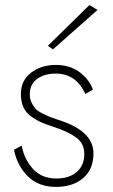

<svg xmlns="http://www.w3.org/2000/svg" viewBox="-20 -724 443 754"><path d="M363 -685 188 -530 168 -544 331 -704ZM65 -152Q76 -97 110 -60Q144 -23 202 -23Q251 -23 281 -48.5Q311 -74 311 -119Q311 -160 280.5 -183Q250 -206 193 -225Q162 -235 142.5 -243.5Q123 -252 102.5 -266.5Q82 -281 72 -303Q62 -325 62 -355Q62 -408 102 -438.5Q142 -469 199 -469Q254 -469 292 -441Q330 -413 345 -372L315 -355Q279 -435 199 -435Q154 -435 125.5 -414Q97 -393 97 -354Q97 -335 104.5 -320Q112 -305 120.5 -296Q129 -287 149.5 -277Q170 -267 181 -263Q192 -259 219 -250Q347 -207 347 -122Q347 -59 306.5 -24.5Q266 10 200 10Q131 10 89 -32Q47 -74 35 -136Z"/></svg>

Font: Renner
Style: Thin
Weight: 200
Version: Version 003.000 ; ttfautohint (v0.97) -l 8 -r 50 -G 200 -x 1